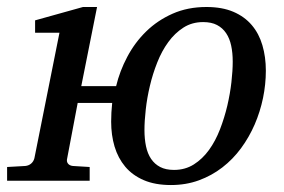

<svg xmlns="http://www.w3.org/2000/svg" viewBox="-48 -514 808 546"><path d="M613.8 -338.9Q613.8 -363.8 609.4 -384.3Q605 -404.8 595 -419.7Q585 -434.6 569.1 -442.9Q553.2 -451.2 529.8 -451.2Q498 -451.2 473.6 -435.5Q449.2 -419.9 430.7 -394.5Q412.1 -369.1 399.2 -336.4Q386.2 -303.7 378.2 -269.5Q370.1 -235.4 366.5 -202.6Q362.8 -169.9 362.8 -144Q362.8 -119.1 367.2 -98.1Q371.6 -77.1 381.6 -62.3Q391.6 -47.4 407.5 -39.1Q423.3 -30.8 446.8 -30.8Q478.5 -30.8 503.2 -46.4Q527.8 -62 546.4 -87.6Q564.9 -113.3 577.6 -146.2Q590.3 -179.2 598.4 -213.4Q606.4 -247.6 610.1 -280.3Q613.8 -313 613.8 -338.9ZM708 -313Q708 -274.4 700 -235.4Q691.9 -196.3 676.3 -160.2Q660.6 -124 637.5 -92.5Q614.3 -61 584.2 -37.8Q554.2 -14.6 517.6 -1.2Q481 12.2 438 12.2Q393.1 12.2 360.8 -1.7Q328.6 -15.6 308.1 -40Q287.6 -64.5 277.8 -97.2Q268.1 -129.9 268.1 -168Q268.1 -193.8 271 -221.2H172.9L143.1 -64Q140.6 -54.7 145.3 -48.8Q149.9 -43 159.2 -42L207 -39.1V0H-27.8V-39.1L23.9 -42Q33.7 -43 40.5 -48.8Q47.4 -54.7 49.8 -64L121.1 -420.9H51.8V-456.1L188 -494.1H228L183.1 -269H282.2Q292.5 -312 314 -352.5Q335.4 -393.1 367.7 -424.6Q399.9 -456.1 442.9 -475.1Q485.8 -494.1 539.1 -494.1Q583.5 -494.1 615.5 -480.5Q647.5 -466.8 668 -442.6Q688.5 -418.5 698.2 -385.3Q708 -352.1 708 -313Z"/></svg>

Font: Charis SIL
Style: Italic
Weight: 400
Italic angle: -11°
Foundry: SIL International
Version: Version 4.112